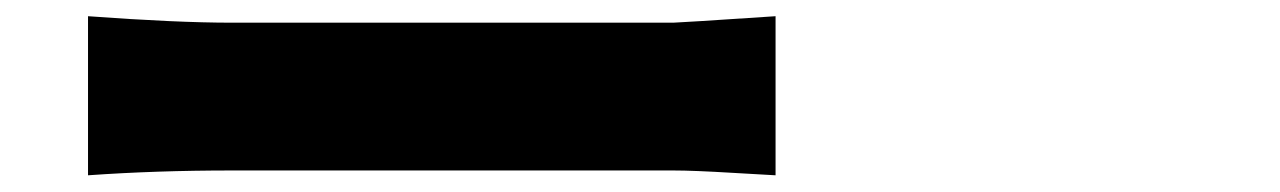

<svg xmlns="http://www.w3.org/2000/svg" viewBox="-20 -500 1540 231"><path d="M85.9 -289.1V-480.5Q192.4 -472.7 258.8 -472.7H790Q795.9 -472.7 913.1 -480.5V-289.1Q910.2 -289.1 862.3 -292Q814.5 -294.9 790 -294.9H258.8Q168 -294.9 85.9 -289.1Z"/></svg>

Font: Bpmf Zihi Sans Heavy
Style: Heavy
Weight: 900
Foundry: But Ko
Version: Version 1.320